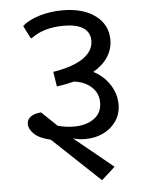

<svg xmlns="http://www.w3.org/2000/svg" viewBox="-56 -754 707 917"><g transform="rotate(-5 297.0 -295.5)"><path d="M334 -86Q302 -86 275 -94L461 58L396 117L169 -97Q114 -110 90 -133.5Q66 -157 66 -181Q66 -203 84 -216Q102 -229 134 -231L207 -161Q246 -150 284 -150Q344 -150 381.5 -177Q419 -204 419 -254Q419 -299 386.5 -328.5Q354 -358 303 -364Q269 -355 220 -348L209 -419Q304 -434 353.5 -468Q403 -502 403 -552Q403 -592 371 -613Q339 -634 278 -634Q181 -634 120 -588H116L86 -647V-651Q118 -678 169.5 -693Q221 -708 278 -708Q377 -708 435.5 -664Q494 -620 494 -548Q494 -504 470 -466.5Q446 -429 399 -402Q446 -379 476 -334Q506 -289 506 -237Q506 -193 483 -158.5Q460 -124 421 -105Q382 -86 334 -86Z"/></g></svg>

Font: AmikoRegular
Style: Regular
Weight: 400
Designer: Pablo Impallari, Rodrigo Fuenzalida, Andres Torresi
Foundry: Impallari Type
Version: Version 1.000; ttfautohint (v1.3)